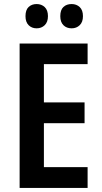

<svg xmlns="http://www.w3.org/2000/svg" viewBox="-20 -929 503 949"><path d="M413 0H77V-714H413V-612H197V-423H398V-320H197V-103H413ZM106 -849Q106 -880 121.5 -894.5Q137 -909 161 -909Q185 -909 201 -894Q217 -879 217 -849Q217 -820 201 -804.5Q185 -789 161 -789Q137 -789 121.5 -804.5Q106 -820 106 -849ZM278 -849Q278 -880 293.5 -894.5Q309 -909 334 -909Q358 -909 374 -894Q390 -879 390 -849Q390 -820 374 -804.5Q358 -789 334 -789Q309 -789 293.5 -804.5Q278 -820 278 -849Z"/></svg>

Font: Noto Sans Malayalam Condensed SemiBold
Style: Regular
Weight: 600
Width: 3
Designer: Jelle Bosma - Monotype Design Team
Foundry: Monotype Imaging Inc.
Version: Version 2.104; ttfautohint (v1.8.4.7-5d5b)